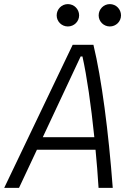

<svg xmlns="http://www.w3.org/2000/svg" viewBox="-36 -911 642 931"><path d="M-15.6 0H56.2L143.1 -185.1H427.2C433.1 -125 438 -63 441.9 0H510.7C490.2 -273.4 457 -528.3 417 -693.8H316.4ZM171.4 -245.6 355 -637.2H363.8C385.3 -540.5 405.3 -402.3 421.4 -245.6ZM293 -782.7C323.2 -782.7 347.7 -806.6 347.7 -836.4C347.7 -866.7 323.2 -891.1 293 -891.1C263.2 -891.1 238.8 -866.7 238.8 -836.4C238.8 -806.6 263.2 -782.7 293 -782.7ZM496.6 -782.7C526.4 -782.7 550.8 -806.6 550.8 -836.4C550.8 -866.7 526.4 -891.1 496.6 -891.1C466.8 -891.1 442.4 -866.7 442.4 -836.4C442.4 -806.6 466.8 -782.7 496.6 -782.7Z"/></svg>

Font: Cascadia Mono PL Light
Style: Italic
Weight: 300
Italic angle: -10°
Monospace: yes
Designer: Aaron Bell
Foundry: Saja Typeworks
Version: Version 2404.023